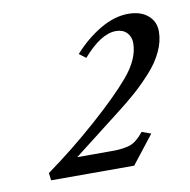

<svg xmlns="http://www.w3.org/2000/svg" viewBox="-54 -698 493 498"><g transform="rotate(-10 192.5 -448.5)"><path d="M42.5 -253.4 40 -272.9Q109.4 -322.8 175 -380.9Q240.7 -439 275.9 -480.5Q314 -525.4 314 -566.9Q314 -584 303.5 -594.7Q293 -605.5 274.9 -605.5Q235.4 -605.5 187.5 -550.3L169.9 -563.5Q201.7 -599.1 239.7 -621.6Q277.8 -644 314 -644Q346.7 -644 365.7 -627.7Q384.8 -611.3 384.8 -585.4Q384.8 -559.6 372.3 -533Q359.9 -506.3 337.2 -481.4Q314.5 -456.5 293.2 -437.7Q272 -418.9 244.1 -397.5L119.6 -300.8H209.5Q240.7 -300.8 258.5 -306.6Q276.4 -312.5 295.4 -336.4L319.3 -327.6L261.2 -253.4Z"/></g></svg>

Font: Elstob Light
Style: Italic
Weight: 300
Italic angle: -20°
Designer: Peter S. Baker
Version: Version 1.015